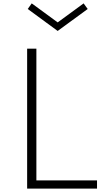

<svg xmlns="http://www.w3.org/2000/svg" viewBox="-20 -1112 656 1132"><path d="M140 0V-825H194.5V-48.5H552V0ZM320 -929.5 143.5 -1059 167 -1092 320 -980 473 -1092 497 -1059Z"/></svg>

Font: Spartan Thin Light
Style: Regular
Weight: 300
Version: Version 1.004